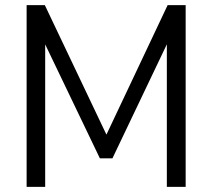

<svg xmlns="http://www.w3.org/2000/svg" viewBox="-20 -725 822 745"><path d="M83.3 0V-705H154L407.2 -172.7H378.8L630.4 -705H700.4V0H627.4V-595.6H647.7L416.3 -110.7H367.5L134.3 -596.6H155.3V0Z"/></svg>

Font: Nunito Sans 12pt ExtraLight SemiCondensed
Style: Regular
Weight: 200
Width: 4
Version: Version 3.101;gftools[0.9.27]